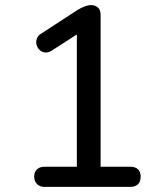

<svg xmlns="http://www.w3.org/2000/svg" viewBox="-20 -732 640 752"><path d="M155 0Q136 0 125 -11Q114 -22 114 -40Q114 -59 125 -69Q136 -79 155 -79H281V-628H329L183 -534Q169 -525 156.5 -526.5Q144 -528 135 -536.5Q126 -545 123 -557Q120 -569 124.5 -581.5Q129 -594 144 -602L282 -692Q297 -701 310.5 -706.5Q324 -712 337 -712Q352 -712 363 -703Q374 -694 374 -674V-79H490Q510 -79 520.5 -69Q531 -59 531 -40Q531 -21 520.5 -10.5Q510 0 490 0Z"/></svg>

Font: Nunito Medium
Style: Regular
Weight: 500
Designer: Vernon Adams
Foundry: Vernon Adams
Version: Version 3.601